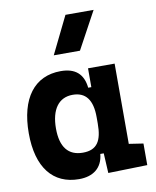

<svg xmlns="http://www.w3.org/2000/svg" viewBox="-89 -863 763 941"><g transform="rotate(-10 293.0 -392.5)"><path d="M228.5 9.8C298.3 9.8 345.2 -24.9 351.6 -93.8H368.7L374 4.9L568.8 0V-107.4L497.6 -118.2V-517.6H365.2V-423.8H349.6C342.3 -493.2 302.7 -527.3 230.5 -527.3C99.1 -527.3 23.9 -427.7 23.9 -253.9C23.9 -84 98.6 9.8 228.5 9.8ZM365.2 -242.7C365.2 -157.2 340.3 -114.7 269 -114.7C196.8 -114.7 159.2 -161.6 159.2 -253.9C159.2 -349.1 198.7 -402.8 268.1 -402.8C333 -402.8 365.2 -360.4 365.2 -274.9ZM210.9 -609.4H341.3L441.9 -794.9H301.8Z"/></g></svg>

Font: CaskaydiaCove Nerd Font
Style: Bold
Weight: 700
Designer: Aaron Bell
Foundry: Saja Typeworks
Version: Version 2111.1;Nerd Fonts 2.3.0